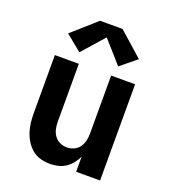

<svg xmlns="http://www.w3.org/2000/svg" viewBox="-142 -882 884 994"><g transform="rotate(20 300.0 -384.5)"><path d="M246 8Q220 8 194.5 1Q169 -6 149 -22.5Q129 -39 115 -61Q101 -83 93 -107.5Q85 -132 82 -158Q79 -184 79 -210V-530H211V-210Q211 -190 215.5 -170.5Q220 -151 231.5 -135Q243 -119 261.5 -110.5Q280 -102 300 -102Q320 -102 338.5 -110.5Q357 -119 368.5 -135Q380 -151 384.5 -170.5Q389 -190 389 -210V-530H521V0H389V-83Q379 -62 365 -44.5Q351 -27 332 -14.5Q313 -2 290.5 3Q268 8 246 8ZM193 -587 105 -659 238 -777H362L495 -659L407 -587L300 -708Z"/></g></svg>

Font: Iosevka Curly XBdEx
Style: Regular
Weight: 800
Width: 7
Monospace: yes
Designer: Belleve Invis
Foundry: Belleve Invis
Version: Version 11.1.0; ttfautohint (v1.8.3)